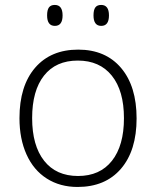

<svg xmlns="http://www.w3.org/2000/svg" viewBox="-20 -740 626 770"><path d="M199.7 -720.2Q231 -720.2 231 -678.2Q231 -636.2 200 -636.2Q168.9 -636.2 168.9 -678.2Q168.9 -700.2 176.3 -710.2Q183.6 -720.2 199.7 -720.2ZM385.7 -720.2Q417 -720.2 417 -678.2Q417 -636.2 386 -636.2Q355 -636.2 355 -678.2Q355 -700.2 362.3 -710.2Q369.6 -720.2 385.7 -720.2ZM291 9.8Q220.7 9.8 167.7 -23.9Q114.7 -57.6 86.4 -120.4Q58.1 -183.1 58.1 -266.1Q58.1 -395.5 120.8 -468.3Q183.6 -541 293.5 -541Q403.3 -541 465.6 -467.5Q527.8 -394 527.8 -265.1Q527.8 -136.2 465.1 -63.2Q402.3 9.8 291 9.8ZM428.5 -436.5Q379.9 -497.1 292 -497.1Q204.1 -497.1 156.5 -436.8Q108.9 -376.5 108.9 -266.4Q108.9 -156.2 157 -95.2Q205.1 -34.2 293 -34.2Q380.9 -34.2 429 -95.2Q477.1 -156.2 477.1 -266.1Q477.1 -376 428.5 -436.5Z"/></svg>

Font: Open Sans Hebrew Light
Style: Regular
Weight: 300
Foundry: Ascender Corporation, Yanek Iontef
Version: Version 2.001;PS 002.001;hotconv 1.0.70;makeotf.lib2.5.58329